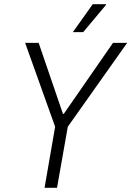

<svg xmlns="http://www.w3.org/2000/svg" viewBox="-20 -889 622 909"><path d="M191 0 241 -289 99 -686H163L278 -350H282L515 -686H582L301 -289L250 0ZM325 -737 419 -869H482V-866L374 -737Z"/></svg>

Font: Archivo Condensed ExtraLight
Style: Italic
Weight: 250
Width: 3
Italic angle: -10°
Designer: Hector Gatti
Foundry: Omnibus-Type
Version: Version 2.001